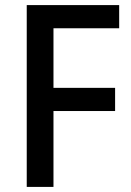

<svg xmlns="http://www.w3.org/2000/svg" viewBox="-20 -734 514 754"><path d="M190 0V-298H432V-389H190V-623H448V-714H85V0Z"/></svg>

Font: Noto Sans Lao Looped SemiCondensed Medium
Style: Regular
Weight: 500
Width: 4
Designer: Mark Frömberg, Ben Mitchell
Foundry: The Fontpad Ltd
Version: Version 1.002